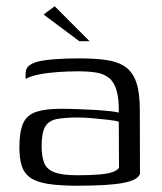

<svg xmlns="http://www.w3.org/2000/svg" viewBox="-20 -593 523 620"><path d="M229.9 6.7Q171.2 6.7 134.4 0.7Q97.5 -5.2 77.5 -19.5Q57.6 -33.7 50.1 -57.7Q42.6 -81.7 42.6 -117.2Q42.6 -168.2 54.9 -195.1Q67.3 -222 96.9 -231.8Q126.6 -241.7 177.2 -241.7Q202.4 -241.7 231.7 -240.6Q261 -239.5 288.7 -237.9Q316.4 -236.3 336.6 -233.9Q356.8 -231.5 363.6 -229.3Q364.3 -275.2 356.1 -302.1Q347.9 -328.9 331.4 -341.8Q314.8 -354.8 290.2 -358.8Q265.5 -362.7 234.1 -362.7Q200.5 -362.7 167.1 -360.4Q133.7 -358 106 -352.6Q78.3 -347.1 62.6 -338V-353Q62.6 -373.6 75.5 -382.3Q88.3 -391 103.7 -394.3Q123 -399.3 159.7 -402Q196.3 -404.7 235.6 -404.5Q286.6 -404.5 323.5 -399.2Q360.5 -393.9 384.4 -377.4Q408.3 -360.9 419.9 -327.8Q431.5 -294.8 431.5 -238.5L432 -31.9Q426.1 -11.7 378.9 -2.5Q331.7 6.7 229.9 6.7ZM229.7 -27.1Q276.1 -27.1 303.5 -29.8Q331 -32.5 345.3 -38Q359.5 -43.4 364.3 -51.4L363.6 -199.7Q354.8 -203.2 330.5 -206Q306.2 -208.9 279.1 -211.2Q252 -213.6 232.6 -213.6Q190 -213.6 163.7 -208.6Q137.4 -203.6 125.9 -184Q114.4 -164.3 114.4 -121.6Q114.4 -89 122.2 -68Q130 -46.9 154.7 -37Q179.4 -27.1 229.7 -27.1ZM236 -460 120.8 -546.1 156.6 -572.8 269.1 -460Z"/></svg>

Font: Genos Thin
Style: Regular
Weight: 100
Designer: Robert E. Leuschke
Foundry: Robert E. Leuschke
Version: Version 1.010